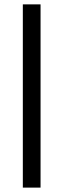

<svg xmlns="http://www.w3.org/2000/svg" viewBox="-20 -731 290 883"><path d="M166.5 -710.9V131.8H85V-710.9Z"/></svg>

Font: Vazirmatn UI SemiBold
Style: Regular
Weight: 600
Designer: Saber Rastikerdar
Foundry: Saber Rastikerdar
Version: Version 33.003